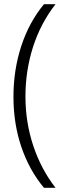

<svg xmlns="http://www.w3.org/2000/svg" viewBox="-20 -735 317 913"><path d="M44 -275Q44 -402 81 -515.5Q118 -629 189 -715H244Q173 -624 137 -511.5Q101 -399 101 -276Q101 -154 138 -42.5Q175 69 244 158H189Q119 74 81.5 -36.5Q44 -147 44 -275Z"/></svg>

Font: Noto Sans Lao Looped UI SmCd Lt
Style: Regular
Weight: 300
Width: 4
Designer: Mark Frömberg, Ben Mitchell
Foundry: The Fontpad Ltd
Version: Version 1.001; ttfautohint (v1.8.4.7-5d5b)